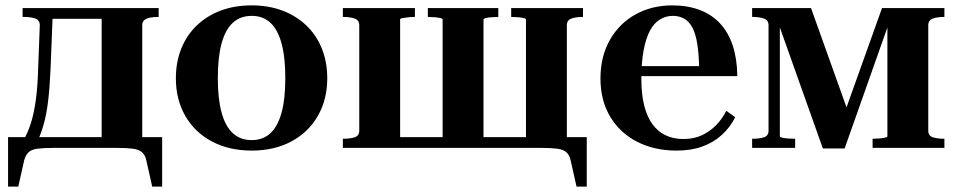

<svg xmlns="http://www.w3.org/2000/svg" viewBox="-20 -550 3558 714"><path d="M358 0V-520H570V-487H568Q552 -487 538.5 -484.5Q525 -482 517 -475.5Q509 -469 509 -456V0ZM152 -480V-520H421V-480ZM524 46Q520 27 508.5 16.5Q497 6 474.5 3Q452 0 414 0H179Q141 0 119 3Q97 6 86 16.5Q75 27 70 46L48 144H10V-40H583V144H546ZM122 -298 128 -456Q128 -475 111.5 -481Q95 -487 69 -487H64V-520H177L168 -294Q165 -225 159 -175Q153 -125 143 -89.5Q133 -54 120 -26H66Q83 -55 94.5 -91Q106 -127 113 -176.5Q120 -226 122 -298Z M1197 -259Q1197 -180 1162 -119Q1127 -58 1063.5 -24Q1000 10 916 10Q832 10 768 -24Q704 -58 669 -119Q634 -180 634 -259Q634 -319 654 -369Q674 -419 711.5 -455Q749 -491 800.5 -510.5Q852 -530 916 -530Q979 -530 1030.5 -510.5Q1082 -491 1119.5 -455Q1157 -419 1177 -369Q1197 -319 1197 -259ZM790 -259Q790 -183 804 -131.5Q818 -80 846 -54.5Q874 -29 916 -29Q958 -29 985.5 -54.5Q1013 -80 1027 -131Q1041 -182 1041 -260Q1041 -337 1027 -388.5Q1013 -440 985.5 -465.5Q958 -491 916 -491Q874 -491 846 -465.5Q818 -440 804 -388.5Q790 -337 790 -259Z M1316 -456Q1316 -475 1299 -481Q1282 -487 1256 -487H1255V-520H1523V-487H1522Q1509 -487 1496.5 -485.5Q1484 -484 1476 -482.5Q1468 -481 1468 -478V0H1255V-34H1256Q1282 -34 1299 -39.5Q1316 -45 1316 -64ZM1936 -477Q1936 -481 1927 -483Q1918 -485 1905 -486Q1892 -487 1881 -487V-520H2148V-487H2147Q2122 -487 2105 -481Q2088 -475 2088 -456V0H1936ZM1936 0V-40H2162V144H2124L2102 46Q2098 27 2086.5 16.5Q2075 6 2052.5 3Q2030 0 1992 0ZM1412 0V-40H1999V0ZM1571 -487V-520H1833V-487H1832Q1822 -487 1809 -486Q1796 -485 1787 -483Q1778 -481 1778 -477V0H1626V-477Q1626 -481 1617 -483Q1608 -485 1595 -486Q1582 -487 1571 -487Z M2365 -257Q2365 -200 2375.5 -158Q2386 -116 2406 -88.5Q2426 -61 2455 -47Q2484 -33 2521 -33Q2560 -33 2590 -47Q2620 -61 2643 -84.5Q2666 -108 2681 -138L2714 -114Q2695 -76 2664 -48Q2633 -20 2591.5 -5Q2550 10 2496 10Q2414 10 2350 -22.5Q2286 -55 2249.5 -115.5Q2213 -176 2213 -258Q2213 -340 2248 -401.5Q2283 -463 2343.5 -496.5Q2404 -530 2480 -530Q2537 -530 2582 -513Q2627 -496 2658 -462.5Q2689 -429 2705 -380Q2721 -331 2722 -267H2298L2297 -304H2604L2580 -295Q2579 -349 2573 -386.5Q2567 -424 2555 -447Q2543 -470 2524.5 -480.5Q2506 -491 2482 -491Q2456 -491 2434 -477.5Q2412 -464 2397 -436Q2382 -408 2373.5 -363Q2365 -318 2365 -257Z M2996 -520 3139 -120H3117L3260 -520H3492V-487H3491Q3466 -487 3449 -481Q3432 -475 3432 -456V-64Q3432 -45 3449 -39.5Q3466 -34 3491 -34H3492V0H3225V-34Q3236 -34 3249 -35Q3262 -36 3271 -38Q3280 -40 3280 -43V-498L3297 -496L3121 2H3040L2863 -496L2880 -498V-43Q2880 -40 2888.5 -38Q2897 -36 2909.5 -35Q2922 -34 2935 -34H2937V0H2777V-34H2779Q2804 -34 2821 -39.5Q2838 -45 2838 -64V-456Q2838 -475 2821 -481Q2804 -487 2779 -487H2777V-520Z"/></svg>

Font: Roboto Serif 144pt SemiBold
Style: Regular
Weight: 600
Version: Version 1.008